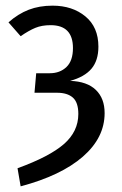

<svg xmlns="http://www.w3.org/2000/svg" viewBox="-20 -558 431 679"><path d="M328 -393Q328 -344 303.5 -315Q279 -286 228 -272Q288 -270 319 -240Q350 -210 350 -158Q350 -71 273 -4Q196 63 53 101L42 37Q155 -4 206 -48.5Q257 -93 257 -155Q257 -196 237.5 -213Q218 -230 182 -230H102L108 -299H156Q192 -299 215 -321Q238 -343 238 -388Q238 -469 159 -469Q128 -469 105 -459.5Q82 -450 53 -430L10 -479Q44 -509 81.5 -523.5Q119 -538 166 -538Q236 -538 282 -500Q328 -462 328 -393Z"/></svg>

Font: Fira Sans Compressed
Style: Regular
Weight: 400
Width: 1
Designer: bBox Type GmbH & Carrois Corporate GbR & Edenspiekermann AG
Foundry: bBox Type GmbH & Carrois Corporate GbR & Edenspiekermann AG
Version: Version 4.301